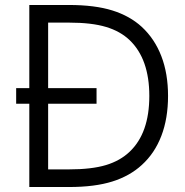

<svg xmlns="http://www.w3.org/2000/svg" viewBox="-20 -751 744 771"><path d="M97.7 -334.5H44.9V-397H97.7V-731H256.8Q360.8 -731 431.2 -709Q501.5 -687 549.3 -643.1Q601.1 -595.2 627.9 -525.4Q654.8 -455.6 654.8 -365.7Q654.8 -275.4 627.9 -205.3Q601.1 -135.3 549.3 -88.4Q501.5 -44.4 431.2 -22.2Q360.8 0 256.8 0H97.7ZM256.8 -70.8Q347.7 -70.8 405.3 -88.1Q462.9 -105.5 501 -142.1Q579.6 -216.8 579.6 -365.7Q579.6 -513.7 501 -589.4Q463.4 -625.5 405.8 -642.8Q348.1 -660.2 256.8 -660.2H173.3V-397H367.7V-334.5H173.3V-70.8Z"/></svg>

Font: Glacial Indifference
Style: Regular
Weight: 400
Designer: Alfredo Marco Pradil
Foundry: Alfredo Marco Pradil
Version: Version 1.312